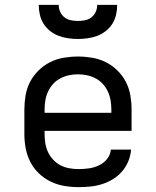

<svg xmlns="http://www.w3.org/2000/svg" viewBox="-20 -760 640 788"><path d="M302 8Q273 8 243.5 3Q214 -2 187.5 -15Q161 -28 139.5 -48.5Q118 -69 104.5 -95.5Q91 -122 85.5 -151Q80 -180 80 -210V-310Q80 -339 85 -368.5Q90 -398 103.5 -424Q117 -450 138.5 -471Q160 -492 186 -505Q212 -518 241.5 -523Q271 -528 300 -528Q329 -528 358.5 -523Q388 -518 414 -505Q440 -492 461.5 -471Q483 -450 496.5 -424Q510 -398 515 -368.5Q520 -339 520 -310V-223H163V-210Q163 -191 166 -172Q169 -153 177 -136Q185 -119 198.5 -104.5Q212 -90 228.5 -81.5Q245 -73 264 -69.5Q283 -66 302 -66Q324 -66 345 -69Q366 -72 385.5 -81Q405 -90 419 -107Q433 -124 435 -146H518Q516 -121 506.5 -98Q497 -75 481 -56.5Q465 -38 444 -25Q423 -12 399.5 -4.5Q376 3 351.5 5.5Q327 8 302 8ZM163 -297H437V-310Q437 -329 434 -347.5Q431 -366 423 -383.5Q415 -401 402.5 -415Q390 -429 373 -438Q356 -447 337.5 -451Q319 -455 300 -455Q281 -455 262.5 -451Q244 -447 227 -438Q210 -429 197.5 -415Q185 -401 177 -383.5Q169 -366 166 -347.5Q163 -329 163 -310ZM300 -600Q280 -600 259.5 -603Q239 -606 220.5 -613Q202 -620 185.5 -633Q169 -646 158.5 -663Q148 -680 143.5 -700Q139 -720 139 -740H221Q221 -725 227 -711.5Q233 -698 244.5 -689Q256 -680 270.5 -677Q285 -674 300 -674Q315 -674 329.5 -677Q344 -680 355.5 -689Q367 -698 373 -711.5Q379 -725 379 -740H461Q461 -720 456.5 -700Q452 -680 441.5 -663Q431 -646 414.5 -633Q398 -620 379.5 -613Q361 -606 340.5 -603Q320 -600 300 -600Z"/></svg>

Font: Iosevka Meiseki Sans
Style: Regular
Weight: 400
Monospace: yes
Designer: Belleve Invis
Foundry: Belleve Invis
Version: Version 11.2.6; ttfautohint (v1.8.4)